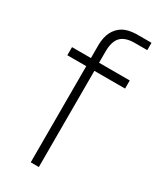

<svg xmlns="http://www.w3.org/2000/svg" viewBox="-188 -798 716 861"><g transform="rotate(30 169.5 -367.5)"><path d="M128 -601V-609Q128.5 -629 131.8 -644.8Q135 -660.5 141.8 -674.5Q148.5 -688.5 160 -701Q171 -712.5 184.2 -719.8Q197.5 -727 213.2 -730.5Q229 -734 248.5 -735H259H329V-697H264Q215.5 -697 192.8 -673.8Q170 -650.5 170 -597V0H128ZM30 -498V-540H329V-498Z"/></g></svg>

Font: Hauora
Style: Regular
Weight: 400
Designer: Wayne Shih
Foundry: WCYS
Version: Version 1.001